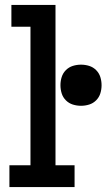

<svg xmlns="http://www.w3.org/2000/svg" viewBox="-20 -755 430 775"><path d="M18 0V-88H103V-647H26V-735H204V-88H281V0ZM307 -328Q290 -328 274 -333Q258 -338 246 -350Q234 -362 229 -378Q224 -394 224 -411Q224 -428 229 -444Q234 -460 246 -472Q258 -484 274 -489Q290 -494 307 -494Q324 -494 340 -489Q356 -484 368 -472Q380 -460 385 -444Q390 -428 390 -411Q390 -394 385 -378Q380 -362 368 -350Q356 -338 340 -333Q324 -328 307 -328Z"/></svg>

Font: Iosevka Custom Semibold
Style: Regular
Weight: 600
Designer: Belleve Invis
Foundry: Belleve Invis
Version: Version 27.0.2; ttfautohint (v1.8.4)